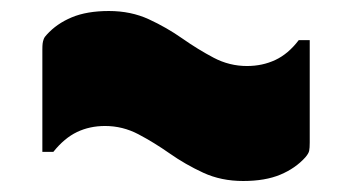

<svg xmlns="http://www.w3.org/2000/svg" viewBox="-20 -474 640 349"><path d="M429 -354Q457 -354 480.5 -365Q504 -376 523 -401H543Q543 -381 543 -353Q543 -325 543 -296Q543 -267 543 -244.5Q543 -222 543 -215Q543 -205 542 -200Q541 -195 535 -188Q517 -168 489.5 -156.5Q462 -145 422 -145Q382 -145 349.5 -160Q317 -175 288.5 -195Q260 -215 231.5 -230Q203 -245 171 -245Q143 -245 120 -234Q97 -223 77 -198H57Q57 -217 57 -245.5Q57 -274 57 -302.5Q57 -331 57 -353.5Q57 -376 57 -384Q57 -391 57.5 -395Q58 -399 59.5 -403Q61 -407 65 -411Q83 -431 110.5 -442.5Q138 -454 178 -454Q218 -454 250.5 -439Q283 -424 311.5 -404Q340 -384 368.5 -369Q397 -354 429 -354Z"/></svg>

Font: Recursive Monospace Black
Style: Regular
Weight: 900
Version: Version 1.047